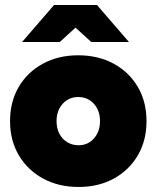

<svg xmlns="http://www.w3.org/2000/svg" viewBox="-20 -732 623 764"><path d="M293 12Q213 12 151.5 -21.5Q90 -55 55 -114Q20 -173 20 -250Q20 -327 54.5 -386Q89 -445 150.5 -478.5Q212 -512 291 -512Q371 -512 432.5 -478.5Q494 -445 528.5 -386Q563 -327 563 -250Q563 -173 528.5 -114Q494 -55 433 -21.5Q372 12 293 12ZM293 -154Q318 -154 337 -166.5Q356 -179 367 -200.5Q378 -222 378 -250Q378 -278 367 -299.5Q356 -321 336.5 -333.5Q317 -346 291 -346Q266 -346 246.5 -333.5Q227 -321 216 -299.5Q205 -278 205 -250Q205 -222 216 -200.5Q227 -179 247 -166.5Q267 -154 293 -154ZM343 -565 196 -699V-712H366L493 -565ZM68 -565 195 -712H365V-699L218 -565Z"/></svg>

Font: Figtree Black
Style: Regular
Weight: 900
Designer: Erik Kennedy
Foundry: Erik Kennedy
Version: Version 2.001;gftools[0.9.30]